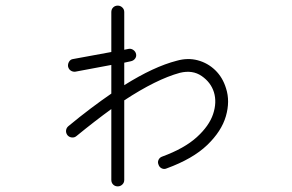

<svg xmlns="http://www.w3.org/2000/svg" viewBox="-20 -636 1040 683"><path d="M399 27Q389 27 382.5 20.5Q376 14 376 4V-248Q347 -227 316 -203Q285 -179 252 -152Q245 -146 235.5 -147Q226 -148 220 -155Q214 -163 215 -172Q216 -181 223 -187Q264 -221 302.5 -250Q341 -279 376 -303V-405L248 -381Q239 -380 231.5 -385Q224 -390 222 -400Q221 -409 226 -417Q231 -425 240 -426L376 -451V-593Q376 -603 382.5 -609.5Q389 -616 399 -616Q408 -616 415 -609.5Q422 -603 422 -593V-459L437 -462Q446 -464 454 -458.5Q462 -453 464 -444Q466 -435 460.5 -427.5Q455 -420 445 -418L422 -413V-333Q527 -399 609 -420Q648 -431 683.5 -421.5Q719 -412 745.5 -386.5Q772 -361 784 -322Q799 -276 783.5 -222.5Q768 -169 717 -120Q666 -71 573 -37Q564 -33 555.5 -37Q547 -41 544 -50Q540 -59 544 -67.5Q548 -76 557 -79Q636 -108 680 -148Q724 -188 738 -230Q752 -272 741 -308Q730 -343 697.5 -365.5Q665 -388 620 -377Q536 -354 422 -279V4Q422 14 415 20.5Q408 27 399 27Z"/></svg>

Font: Zen Kurenaido
Style: Regular
Weight: 400
Designer: Yoshimichi Ohira
Foundry: Positype
Version: Version 1.001